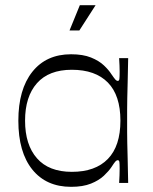

<svg xmlns="http://www.w3.org/2000/svg" viewBox="-20 -708 592 743"><path d="M255 15Q159 15 105 -52Q51 -119 51 -241Q51 -362 105 -430Q159 -498 255 -498Q301 -498 332 -485.5Q363 -473 382 -455Q401 -437 411 -421Q422 -405 426.5 -400Q431 -395 436 -395Q441 -395 442 -402.5Q443 -410 443 -431Q443 -440 442.5 -454Q442 -468 441 -483H476Q475 -425 474 -388.5Q473 -352 472.5 -328Q472 -304 472 -284.5Q472 -265 472 -241Q472 -216 472 -197Q472 -178 472.5 -154.5Q473 -131 474 -94.5Q475 -58 476 0H441Q442 -15 442.5 -29.5Q443 -44 443 -55Q443 -74 442 -81Q441 -88 436 -88Q431 -88 426.5 -83Q422 -78 411 -61Q401 -46 382 -28Q363 -10 332 2.5Q301 15 255 15ZM258 -43Q349 -43 397.5 -93Q446 -143 446 -241Q446 -339 397.5 -388.5Q349 -438 258 -438Q169 -438 123 -386Q77 -334 77 -241Q77 -148 123 -95.5Q169 -43 258 -43ZM249 -590 289 -688H350L287 -590Z"/></svg>

Font: Ojuju
Style: Regular
Weight: 400
Designer: Chisaokwu Joboson, Mirko Velimirovic
Foundry: Udi Foundry
Version: Version 1.000